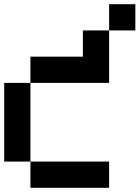

<svg xmlns="http://www.w3.org/2000/svg" viewBox="-20 -895 665 915"><path d="M0 -125V-500H125V-125ZM125 -125H500V0H125ZM125 -500V-625H375V-750H500V-500ZM500 -750V-875H625V-750Z"/></svg>

Font: Galmuri7 Regular
Style: Regular
Weight: 400
Designer: Lee Minseo (quiple)
Version: Version 2.399;hotconv 1.1.1;makeotfexe 2.6.0 DEVELOPMENT